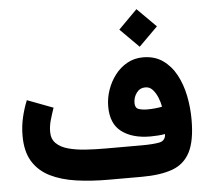

<svg xmlns="http://www.w3.org/2000/svg" viewBox="-55 -868 1006 927"><g transform="rotate(-5 448.0 -404.5)"><path d="M639.6 -808.6 731 -717.3 639.6 -626.5 548.8 -717.3ZM724.6 -195.8Q690.9 -190.4 653.8 -190.4Q566.9 -190.4 514.9 -229.2Q462.9 -268.1 462.9 -351.6Q462.9 -392.1 476.3 -431.4Q489.7 -470.7 514.4 -503.2Q539.1 -535.6 573.7 -554.9Q608.4 -574.2 650.9 -574.2Q706.5 -574.2 746.1 -546.6Q785.6 -519 810.5 -473.1Q835.4 -427.2 846.9 -370.4Q858.4 -313.5 858.4 -254.9Q858.4 -152.3 830.1 -97.2Q801.8 -42 743.4 -21Q685.1 0 594.7 0H432.1Q349.1 0 277.6 -10.3Q206.1 -20.5 152.3 -47.1Q98.6 -73.7 68.6 -122.1Q38.6 -170.4 38.6 -247.1Q38.6 -293.5 48.8 -336.9Q59.1 -380.4 74.2 -417L199.7 -369.6Q191.4 -346.2 182.1 -314.9Q172.9 -283.7 172.9 -254.9Q172.9 -219.7 194.3 -198.7Q215.8 -177.7 252.4 -167.7Q289.1 -157.7 335.4 -154.5Q381.8 -151.4 432.1 -151.4H605.5Q663.6 -151.4 693.6 -157.5Q723.6 -163.6 724.6 -195.8ZM649.9 -321.8Q668 -321.8 686.3 -323.5Q704.6 -325.2 721.7 -328.6Q718.3 -349.6 709 -372.8Q699.7 -396 685.1 -412.4Q670.4 -428.7 649.9 -428.7Q622.6 -428.7 606.7 -407Q590.8 -385.3 590.8 -357.9Q590.8 -333.5 608.6 -327.6Q626.5 -321.8 649.9 -321.8Z"/></g></svg>

Font: Vazirmatn UI NL Black
Style: Regular
Weight: 900
Designer: Saber Rastikerdar
Foundry: Saber Rastikerdar
Version: Version 33.003